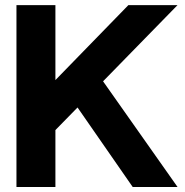

<svg xmlns="http://www.w3.org/2000/svg" viewBox="-20 -743 737 763"><path d="M200.2 -226.1 288.1 -315.9 507.3 0H685.5L389.6 -419.9L685.5 -722.7H490.2L200.2 -424.8V-722.7H45.4V0H200.2Z"/></svg>

Font: Giphurs ExtraBold
Style: Regular
Weight: 800
Version: Version 1.000